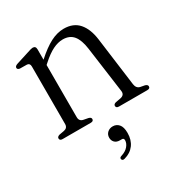

<svg xmlns="http://www.w3.org/2000/svg" viewBox="-163 -576 873 926"><g transform="rotate(-30 273.0 -112.5)"><path d="M165 -435.5V-377.5Q211.5 -419.5 249.2 -439Q287 -458.5 323.5 -458.5Q377 -458.5 406.5 -424.5Q436 -390.5 444 -329L479.5 -59.5Q483 -35 503 -30.5L527 -26Q541 -22 541 -12.5Q541 0 525 0H367.5Q351.5 0 351.5 -12.5Q351.5 -22 365 -25.5L392.5 -30.5Q417.5 -35.5 414.5 -59L379.5 -315Q372.5 -366.5 352 -391.2Q331.5 -416 293.5 -416Q267 -416 238 -401.8Q209 -387.5 174 -356L165 -348V-57.5Q165 -35 186 -30.5L212 -25.5Q226 -22 226 -12.5Q226 0 210 0H53.5Q37.5 0 37.5 -12.5Q37.5 -22 51.5 -26L79 -31Q100 -35.5 100 -57V-377.5Q100 -395.5 84.5 -397L44.5 -397.5Q31.5 -399.5 31.5 -409Q31.5 -418.5 46.5 -423.5L119 -446.5Q140.5 -454 148 -454Q165 -454 165 -435.5ZM289.5 143.5Q271 143.5 261 133Q251 122.5 251 107Q251 89.5 263 78.5Q275 67.5 293 67.5Q313 67.5 326.2 82.5Q339.5 97.5 339.5 130.5Q339.5 169.5 320 195.8Q300.5 222 265.5 231.5Q252.5 235.5 249 225.5Q246 215.5 258.5 212Q284.5 204 298 188Q311.5 172 311.5 155Q311.5 143.5 300.5 143.5Z"/></g></svg>

Font: Fraunces 72pt Soft Light
Style: Regular
Weight: 300
Version: Version 1.000;[b76b70a41]